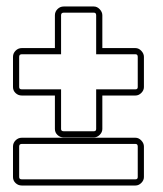

<svg xmlns="http://www.w3.org/2000/svg" viewBox="-20 -596 502 591"><path d="M39 -328Q39 -321 47 -321H168V-199Q168 -192 176 -192H269Q276 -192 276 -199V-321H397Q404 -321 404 -328V-421Q404 -429 397 -429H276V-549Q276 -557 269 -557H176Q168 -557 168 -549V-429H47Q39 -429 39 -421ZM39 -51Q39 -44 47 -44H397Q404 -44 404 -51V-145Q404 -153 397 -153H47Q39 -153 39 -145ZM20 -145Q20 -156 28 -164Q36 -172 47 -172H397Q407 -172 415 -163.5Q423 -155 423 -145V-51Q423 -41 415 -33Q407 -25 397 -25H47Q36 -25 28 -32.5Q20 -40 20 -51ZM20 -421Q20 -432 28 -440Q36 -448 47 -448H149V-549Q149 -560 157 -568Q165 -576 176 -576H269Q279 -576 287 -567.5Q295 -559 295 -549V-448H397Q407 -448 415 -439.5Q423 -431 423 -421V-328Q423 -318 415 -310Q407 -302 397 -302H295V-199Q295 -189 287 -181Q279 -173 269 -173H176Q165 -173 157 -180.5Q149 -188 149 -199V-302H47Q36 -302 28 -309.5Q20 -317 20 -328Z"/></svg>

Font: RonaldsonGothicLicht
Style: Regular
Weight: 400
Designer: Mr. Robertson for MacKellar, Smiths & Jordan Co. Philadelphia
Foundry: CAT-Fonts Peter Wiegel
Version: 1.000